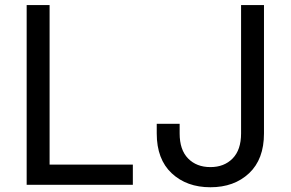

<svg xmlns="http://www.w3.org/2000/svg" viewBox="-20 -748 1176 777"><path d="M87.9 0V-727.5H180.7V-82H517.6V0ZM831.5 9.8Q735.4 9.8 674.8 -46.9Q614.3 -103.5 614.3 -208V-247.1H707V-208Q707 -141.6 741.2 -106.7Q775.4 -71.8 831.5 -71.8Q887.2 -71.8 921.4 -106.7Q955.6 -141.6 955.6 -208V-727.5H1048.3V-208Q1048.3 -103.5 988 -46.9Q927.7 9.8 831.5 9.8Z"/></svg>

Font: Inter-Regular
Style: Regular
Weight: 400
Designer: Rasmus Andersson
Foundry: rsms
Version: Version 4.000;git-a52131595